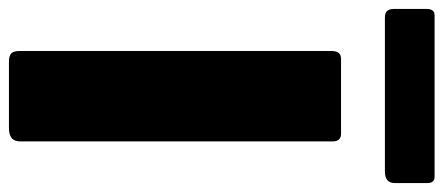

<svg xmlns="http://www.w3.org/2000/svg" viewBox="-334 -690 991 429"><g transform="rotate(90 161.5 -475.5)"><path d="M246 -742Q263 -742 263 -723V-27Q263 -12 255.5 -6Q248 0 233 0H85Q71 0 66 -5.5Q61 -11 61 -23V-721Q61 -742 78 -742ZM356 -935V-862Q356 -840 330 -840H-13Q-24 -840 -28.5 -845Q-33 -850 -33 -860V-933Q-33 -951 -19 -951H342Q356 -951 356 -935Z"/></g></svg>

Font: Libre Franklin Thin ExtraBold
Style: Regular
Weight: 800
Version: Version 3.000